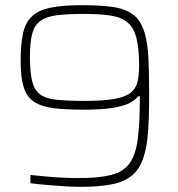

<svg xmlns="http://www.w3.org/2000/svg" viewBox="-20 -716 688 744"><path d="M291 8Q266 8 233 6Q200 4 165 1Q130 -2 98 -6V-38Q127 -35 159.5 -32Q192 -29 224.5 -27.5Q257 -26 283 -26Q363 -26 410.5 -38Q458 -50 482 -83Q506 -116 514 -178.5Q522 -241 522 -343H516Q505 -329 482.5 -317Q460 -305 417 -298Q374 -291 301 -291Q233 -291 186.5 -297Q140 -303 112 -321.5Q84 -340 72 -377.5Q60 -415 60 -478Q60 -543 69 -585.5Q78 -628 103 -652Q128 -676 175 -686Q222 -696 298 -696Q368 -696 417 -689Q466 -682 496.5 -659Q527 -636 541 -587Q552 -549 555 -492Q558 -435 558 -354Q558 -300 556.5 -255Q555 -210 550.5 -174Q546 -138 537 -109Q522 -61 491.5 -36Q461 -11 412 -1.5Q363 8 291 8ZM306 -325Q379 -325 422 -332.5Q465 -340 485.5 -356Q506 -372 512.5 -397.5Q519 -423 519 -460Q519 -527 509 -567.5Q499 -608 475 -628.5Q451 -649 410 -655.5Q369 -662 306 -662Q242 -662 201 -657Q160 -652 137 -635.5Q114 -619 105 -586Q96 -553 96 -497Q96 -436 104.5 -401.5Q113 -367 135 -350.5Q157 -334 198.5 -329.5Q240 -325 306 -325Z"/></svg>

Font: Saira Thin Thin
Style: Regular
Weight: 250
Version: Version 1.101